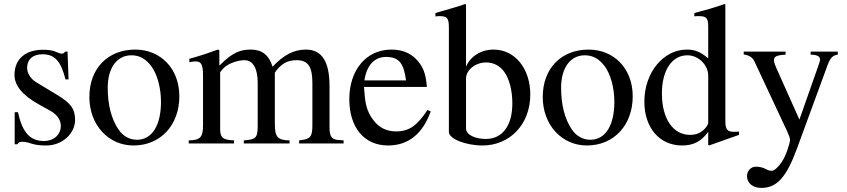

<svg xmlns="http://www.w3.org/2000/svg" viewBox="-20 -703 4151 941"><path d="M156 -301C128 -318 113 -347 113 -369C113 -416 145 -437 188 -437C248 -437 278 -404 301 -314H316L311 -450H300C292 -441 288 -440 284 -440C277 -440 267 -443 256 -448C235 -458 213 -459 189 -459C107 -459 51 -415 51 -336C51 -285 88 -237 171 -191L225 -161C258 -143 278 -117 278 -86C278 -45 246 -12 195 -12C126 -12 89 -56 68 -153H52V4H65C71 -6 77 -8 89 -8C100 -8 111 -7 135 1C158 9 187 10 208 10C284 10 348 -48 348 -115C348 -172 324 -199 260 -238Z M859 -231C859 -369 765 -460 643 -460C508 -460 418 -367 418 -228C418 -89 513 10 634 10C769 10 859 -92 859 -231ZM769 -204C769 -88 725 -18 651 -18C615 -18 583 -36 561 -68C524 -122 508 -194 508 -273C508 -373 555 -432 624 -432C667 -432 695 -412 719 -382C751 -341 769 -272 769 -204Z M1664 0V-15L1638 -17C1608 -19 1595 -32 1595 -77V-280C1595 -398 1560 -460 1479 -460C1421 -460 1370 -434 1316 -376C1298 -433 1264 -460 1210 -460C1165 -460 1123 -451 1057 -383H1055V-457L1047 -460C996 -441 963 -430 908 -415V-398C921 -401 929 -402 940 -402C966 -402 975 -385 975 -336V-88C975 -30 961 -16 905 -15V0H1127V-15C1074 -17 1059 -27 1059 -70V-348C1059 -350 1065 -357 1072 -365C1092 -389 1141 -408 1178 -408C1221 -408 1243 -366 1243 -297V-86C1243 -25 1232 -19 1175 -15V0H1399V-15C1342 -16 1327 -30 1327 -95V-347C1357 -390 1387 -408 1434 -408C1491 -408 1511 -375 1511 -296V-90C1511 -32 1502 -21 1446 -15V0Z M2075 -164C2026 -90 1988 -59 1921 -59C1875 -59 1838 -77 1810 -114C1774 -162 1769 -201 1764 -277H2072C2068 -331 2058 -363 2038 -391C2006 -436 1961 -460 1899 -460C1773 -460 1692 -358 1692 -217C1692 -79 1764 10 1882 10C1982 10 2052 -48 2091 -157ZM1766 -309C1777 -384 1816 -424 1872 -424C1938 -424 1959 -390 1970 -309Z M2264 -681 2259 -683C2217 -668 2191 -662 2144 -648L2114 -639V-622C2119 -623 2124 -624 2131 -624C2172 -624 2180 -616 2180 -566V-56C2180 -22 2264 10 2345 10C2477 10 2579 -92 2579 -240C2579 -364 2506 -460 2399 -460C2338 -460 2285 -427 2264 -376ZM2264 -318C2264 -360 2310 -397 2363 -397C2399 -397 2431 -380 2452 -350C2477 -315 2491 -257 2491 -197C2491 -139 2478 -95 2454 -65C2432 -37 2400 -22 2361 -22C2309 -22 2264 -42 2264 -74Z M3081 -231C3081 -369 2987 -460 2865 -460C2730 -460 2640 -367 2640 -228C2640 -89 2735 10 2856 10C2991 10 3081 -92 3081 -231ZM2991 -204C2991 -88 2947 -18 2873 -18C2837 -18 2805 -36 2783 -68C2746 -122 2730 -194 2730 -273C2730 -373 2777 -432 2846 -432C2889 -432 2917 -412 2941 -382C2973 -341 2991 -272 2991 -204Z M3602 -42V-58C3585 -57 3584 -57 3579 -57C3543 -57 3535 -68 3535 -114V-681L3530 -683C3482 -666 3447 -656 3383 -639V-623C3391 -624 3397 -624 3405 -624C3442 -624 3451 -614 3451 -573V-417C3413 -449 3386 -460 3346 -460C3231 -460 3138 -347 3138 -205C3138 -77 3212 10 3323 10C3379 10 3417 -10 3451 -57V7L3455 10ZM3451 -102C3451 -95 3445 -84 3436 -74C3418 -53 3393 -42 3362 -42C3278 -42 3224 -122 3224 -245C3224 -358 3273 -432 3349 -432C3403 -432 3451 -385 3451 -332Z M4086 -450H3953V-435C3984 -435 3999 -427 3999 -411C3999 -407 3998 -400 3995 -393L3898 -117L3786 -367C3780 -381 3773 -397 3773 -408C3773 -426 3787 -433 3830 -435V-450H3625V-436C3651 -432 3668 -423 3678 -401L3810 -119C3829 -79 3852 -33 3852 -18C3852 -2 3832 61 3812 90C3796 114 3776 134 3762 134C3756 134 3747 133 3736 127C3718 117 3702 114 3684 114C3660 114 3641 135 3641 160C3641 193 3668 218 3711 218C3787 218 3834 167 3886 25L4036 -384C4050 -421 4062 -432 4086 -435Z"/></svg>

Font: XITS Math
Style: Regular
Weight: 400
Designer: MicroPress Inc., with final additions and corrections provided by Coen Hoffman, Elsevier (retired)
Version: Version 1.108